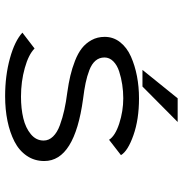

<svg xmlns="http://www.w3.org/2000/svg" viewBox="-2 -701 714 750"><g transform="rotate(90 355.0 -326.0)"><path d="M253 -525.5 364 -663H456.5L318 -525.5ZM356 11Q275.5 11 207.8 -7.8Q140 -26.5 107.5 -56.5L169.5 -104Q193 -80.5 245.8 -65.8Q298.5 -51 357.5 -51Q404 -51 441.8 -60Q479.5 -69 504.2 -89.5Q529 -110 529 -139.5Q529 -160 513.2 -176.2Q497.5 -192.5 468.8 -203Q440 -213.5 409.5 -220.2Q379 -227 340 -232Q304.5 -237 275.8 -243.8Q247 -250.5 217.5 -262Q188 -273.5 168.5 -288.8Q149 -304 136.5 -326.8Q124 -349.5 124 -378Q124 -412 145 -438.5Q166 -465 201 -480.5Q236 -496 277.5 -504Q319 -512 364.5 -512Q446.5 -512 508.2 -490.2Q570 -468.5 586 -441.5L526 -395Q511 -419 462.5 -434.8Q414 -450.5 364 -450.5Q337 -450.5 310.5 -446.5Q284 -442.5 259.2 -434.5Q234.5 -426.5 219.5 -411.5Q204.5 -396.5 204.5 -377Q204.5 -357 217 -342.2Q229.5 -327.5 253.5 -318.2Q277.5 -309 303.8 -303.5Q330 -298 366.5 -293.5Q609 -260.5 609 -142Q609 -103.5 588.5 -73.5Q568 -43.5 532.8 -25.5Q497.5 -7.5 452.5 1.8Q407.5 11 356 11Z"/></g></svg>

Font: League Mono Light
Style: Regular
Weight: 300
Width: 6
Designer: Tyler Finck
Foundry: The League of Moveable Type / Tyler Finck
Version: Version 2.210